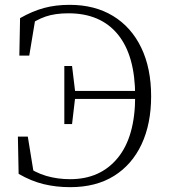

<svg xmlns="http://www.w3.org/2000/svg" viewBox="-20 -759 705 794"><path d="M57 -40 54 -194H95L121 -34L83 -44L81 -77Q125 -45 171.5 -31.5Q218 -18 270 -18Q395 -18 467 -106Q539 -194 539 -361Q539 -529 467.5 -616.5Q396 -704 263 -704Q208 -704 168.5 -690.5Q129 -677 85 -645L86 -679L128 -692L101 -529H60L63 -684Q114 -713 162 -726Q210 -739 268 -739Q372 -739 447.5 -693Q523 -647 564 -562Q605 -477 605 -361Q605 -247 565.5 -162.5Q526 -78 451.5 -31.5Q377 15 270 15Q212 15 160.5 2.5Q109 -10 57 -40ZM246 -246V-486H278L291 -378V-357L278 -246ZM272 -350V-383H564V-350Z"/></svg>

Font: Noto Serif JP ExtraLight
Style: Regular
Weight: 200
Designer: Ryoko NISHIZUKA  (kana & ideographs); Frank Grießhammer (Latin, Greek & Cyrillic); Wenlong ZHANG  (bopomofo); Sandoll Co
Foundry: Adobe
Version: Version 2.002-H1;hotconv 1.1.0;makeotfexe 2.6.0